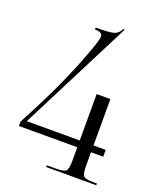

<svg xmlns="http://www.w3.org/2000/svg" viewBox="-138 -826 753 911"><g transform="rotate(20 238.5 -370.5)"><path d="M44.9 -172.9H312.5V-407.2H381.8V-172.9H443.4V-138.7H381.8V-69.3Q381.8 -28.3 391.6 -18.6Q401.4 -8.8 442.4 -8.8H459V0H206.1V-8.8H251Q292 -8.8 302.2 -18.6Q312.5 -28.3 312.5 -69.3V-138.7H17.6V-160.2Q17.6 -160.2 23.4 -171.9Q29.3 -183.6 38.6 -200.7Q47.9 -217.8 60.5 -242.7Q73.2 -267.6 87.9 -296.9Q102.5 -326.2 118.2 -358.9Q133.8 -391.6 149.4 -427.2Q165 -462.9 179.7 -498Q193.4 -532.2 207 -568.4Q222.7 -609.4 230.5 -634.8Q238.3 -659.2 238.3 -671.9Q238.3 -692.4 200.2 -692.4V-702.1Q268.6 -702.1 291 -708.5Q313.5 -714.8 327.1 -741.2L333 -739.3Z"/></g></svg>

Font: FoglihtenNo07
Style: Regular
Weight: 500
Designer: gluk (gluksza@wp.pl)
Foundry: gluk (gluksza@wp.pl)
Version: Version 0.871